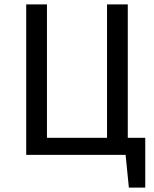

<svg xmlns="http://www.w3.org/2000/svg" viewBox="-20 -709 705 879"><path d="M565 -689H470V-78H195V-689H100V0H555L570 150H645V-78H565Z"/></svg>

Font: Fira Sans
Style: Regular
Weight: 400
Designer: Carrois Corporate & Edenspiekermann AG
Foundry: Carrois Corporate GbR & Edenspiekermann AG
Version: Version 4.203